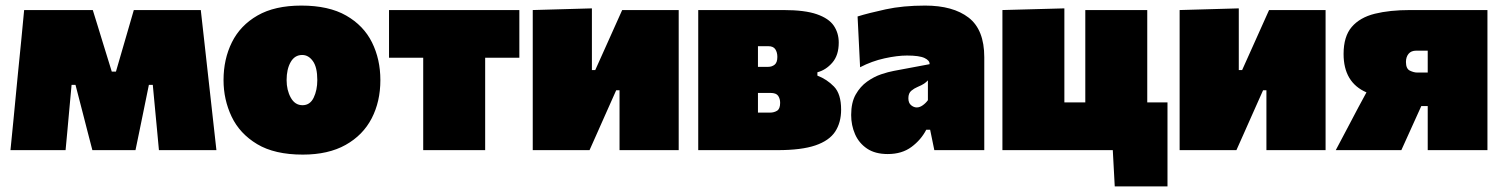

<svg xmlns="http://www.w3.org/2000/svg" viewBox="-20 -538 5385 688"><path d="M17.5 0Q23 -54 28.2 -107.8Q33.5 -161.5 38.5 -215L45 -282Q50.5 -336.5 56 -392Q61.5 -447.5 66.5 -502H312.5Q321 -474.5 329.8 -446.2Q338.5 -418 347 -390L380.5 -281.5H395.5L427 -390Q435.5 -418.5 443.5 -446.8Q451.5 -475 459.5 -502H699.5Q705.5 -448.5 711.8 -392.2Q718 -336 724 -282.5L732 -211Q737.5 -161 743.5 -107.5Q749.5 -54 755.5 0H549.5Q546 -36 542.8 -72Q539.5 -108 536 -143.5L527.5 -234H513.5L494 -138.5Q487 -103.5 479.8 -69.2Q472.5 -35 465.5 0H311Q302 -35 293.2 -68.5Q284.5 -102 276 -135.5L250.5 -234H236.5L228.5 -147Q225 -109.5 221.8 -73Q218.5 -36.5 215 0Z M1065 16Q964 16 901.5 -21.5Q839 -59 810 -120Q781 -181 781 -251Q781 -326 811 -386.5Q841 -447 902.8 -482.5Q964.5 -518 1060 -518Q1158 -518 1220.5 -482.2Q1283 -446.5 1313 -386Q1343 -325.5 1343 -251Q1343 -174 1311.8 -113.8Q1280.5 -53.5 1218.5 -18.8Q1156.5 16 1065 16ZM1064 -161Q1091 -161 1104 -188Q1117 -215 1117 -251Q1117 -297 1101.2 -319Q1085.5 -341 1063 -341Q1036 -341 1021.5 -315.5Q1007 -290 1007 -251Q1007 -215 1022 -188Q1037 -161 1064 -161Z M1496.5 0V-331H1374V-502H1841V-331H1718.5V0Z M1889 0V-502L2101 -508V-287H2113L2155 -380.5Q2168.5 -410.5 2182.2 -441.2Q2196 -472 2209.5 -502H2412V0H2200V-214.5H2188L2147 -122.5Q2133.5 -92 2119.8 -61.2Q2106 -30.5 2092.5 0Z M2482 0V-502H2787.5Q2864 -502 2907 -487Q2950 -472 2967.8 -445.8Q2985.5 -419.5 2985.5 -385.5Q2985.5 -340 2962.5 -313.5Q2939.5 -287 2909 -279V-267Q2943 -254 2968.5 -227.8Q2994 -201.5 2994 -145Q2994 -99 2972.8 -66.5Q2951.5 -34 2901.8 -17Q2852 0 2766 0ZM2733 -372.5H2696V-298.5H2733Q2746 -298.5 2755.8 -306.2Q2765.5 -314 2765.5 -334Q2765.5 -350.5 2758.2 -361.5Q2751 -372.5 2733 -372.5ZM2696 -134.5H2739.5Q2753.5 -134.5 2764.5 -141.2Q2775.5 -148 2775.5 -169.5Q2775.5 -184 2768.5 -194.5Q2761.5 -205 2741 -205H2696Z M3161 14Q3116 14 3087 -5.5Q3058 -25 3044 -57Q3030 -89 3030 -126Q3030 -170.5 3046.2 -199.2Q3062.5 -228 3087 -245.5Q3111.5 -263 3137.5 -271.8Q3163.5 -280.5 3183 -284L3311 -308Q3312 -321 3293.2 -330Q3274.5 -339 3230 -339Q3195.5 -339 3149.8 -329Q3104 -319 3062 -297L3053 -479Q3091.5 -491 3153.5 -504.5Q3215.5 -518 3295 -518Q3395 -518 3451 -474.8Q3507 -431.5 3507 -333V0H3328L3313 -73H3299Q3280.5 -37 3246.2 -11.5Q3212 14 3161 14ZM3265 -153Q3275.5 -153 3286.2 -160.5Q3297 -168 3305 -179V-250Q3299 -243.5 3291.2 -238.2Q3283.5 -233 3267 -226Q3256 -221.5 3245.5 -212.8Q3235 -204 3235 -186Q3235 -169 3244.8 -161Q3254.5 -153 3265 -153Z M3974.5 130 3967.5 0H3572V-502L3794 -508V-171H3869V-502H4091V-171H4163.5V130Z M4207 0V-502L4419 -508V-287H4431L4473 -380.5Q4486.5 -410.5 4500.2 -441.2Q4514 -472 4527.5 -502H4730V0H4518V-214.5H4506L4465 -122.5Q4451.5 -92 4437.8 -61.2Q4424 -30.5 4410.5 0Z M4766.5 0Q4786.5 -38 4806.8 -76.2Q4827 -114.5 4847 -152.5L4876.5 -207Q4794.5 -242.5 4794.5 -344.5Q4794.5 -407.5 4823.8 -441.5Q4853 -475.5 4906.5 -488.8Q4960 -502 5032.5 -502H5310V0H5096V-158H5073L5058.5 -126Q5044 -94.5 5030 -63Q5016 -31.5 5001.5 0ZM5058.5 -278H5096V-356.5H5055Q5036.5 -356.5 5027.2 -345Q5018 -333.5 5018 -316Q5018 -291.5 5032.2 -284.8Q5046.5 -278 5058.5 -278Z"/></svg>

Font: Commissioner Black
Style: Regular
Weight: 900
Designer: Kostas Bartsokas
Foundry: Kostas Bartsokas
Version: Version 1.000; ttfautohint (v1.8.3)